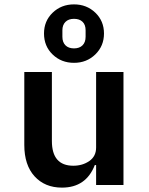

<svg xmlns="http://www.w3.org/2000/svg" viewBox="-20 -845 680 877"><path d="M419 -91H413Q373 12 263 12Q185 12 138 -39.5Q91 -91 91 -183V-516H217V-201Q217 -88 315 -88Q357 -88 388 -109.5Q419 -131 419 -171V-516H544V0H419ZM181 -692Q181 -749 220.5 -787Q260 -825 318 -825Q376 -825 415.5 -787Q455 -749 455 -692Q455 -635 415.5 -596.5Q376 -558 318 -558Q260 -558 220.5 -596Q181 -634 181 -692ZM318 -624Q343 -624 357 -638Q371 -652 371 -677V-707Q371 -732 357 -745.5Q343 -759 318 -759Q293 -759 279 -745Q265 -731 265 -707V-677Q265 -652 279 -638Q293 -624 318 -624Z"/></svg>

Font: Writer SemiBold
Style: Regular
Weight: 600
Monospace: yes
Designer: Mike Abbink, Paul van der Laan, Pieter van Rosmalen
Foundry: Bold Monday
Version: Version 2.001 2020